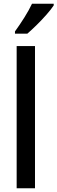

<svg xmlns="http://www.w3.org/2000/svg" viewBox="-20 -1006 307 1026"><path d="M167 0H69V-760H167ZM267 -977Q254 -957 229 -928.5Q204 -900 176 -872.5Q148 -845 126 -826H60V-838Q86 -874 110.5 -913Q135 -952 151 -986H267Z"/></svg>

Font: Noto Sans Condensed Medium
Style: Regular
Weight: 500
Width: 3
Designer: Monotype Design Team
Foundry: Monotype Imaging Inc.
Version: Version 2.013; ttfautohint (v1.8.4.7-5d5b)